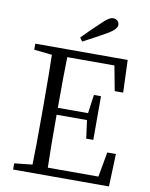

<svg xmlns="http://www.w3.org/2000/svg" viewBox="-101 -1022 856 1095"><g transform="rotate(10 327.5 -474.5)"><path d="M52 0V-36L156 -47Q159 -142 159 -337V-392Q159 -587 156 -683L52 -694V-729H587L594 -541H545L518 -685H245Q242 -591 242 -391H417L432 -499H473V-246H432L418 -351H242Q242 -142 245 -45H538L564 -189H614L607 0ZM313 -787 298 -808Q344 -856 401 -909Q441 -949 464 -949Q479 -949 489.5 -940Q500 -931 500 -916Q500 -891 447 -860Q433 -852 404 -836Q343 -803 313 -787Z"/></g></svg>

Font: Cactus Classical Serif
Style: Regular
Weight: 400
Designer: Henry Chan (via Glyphwiki)、田海東、宇文滿月
Foundry: Moonlit Owen
Version: Version 1.000